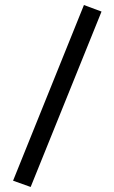

<svg xmlns="http://www.w3.org/2000/svg" viewBox="-20 -729 455 764"><path d="M102 15 32 -10 314 -709 384 -683Z"/></svg>

Font: Cairo
Style: Regular
Weight: 400
Designer: Mohamed Gaber, Accademia di Belle Arti di Urbino
Foundry: Kief Type Foundry, Accademia di Belle Arti di Urbino
Version: Version 3.120